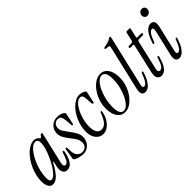

<svg xmlns="http://www.w3.org/2000/svg" viewBox="48 -1489 2244 2244"><g transform="rotate(-45 1170.5 -366.5)"><path d="M89 9Q53 9 33 -22Q13 -53 13 -113Q13 -170 29 -227.5Q45 -285 73 -337Q101 -389 136.5 -429Q172 -469 211.5 -492.5Q251 -516 290 -516Q309 -516 326 -508.5Q343 -501 354 -485Q360 -476 366 -476Q372 -476 378 -485Q389 -501 396 -505.5Q403 -510 409 -510Q422 -510 419 -496L330 -113Q315 -48 350 -48Q373 -48 391.5 -79Q410 -110 429 -175Q432 -186 442 -186Q449 -186 451 -180Q453 -174 451 -166Q432 -72 400 -31.5Q368 9 323 9Q284 9 267.5 -24Q251 -57 264 -114L277 -169Q279 -176 274.5 -177Q270 -178 267 -172Q212 -71 169.5 -31Q127 9 89 9ZM114 -42Q138 -42 167 -71Q196 -100 224.5 -146Q253 -192 277 -245Q301 -298 315.5 -347Q330 -396 330 -430Q330 -491 287 -491Q261 -491 232 -467.5Q203 -444 176.5 -404Q150 -364 128.5 -313.5Q107 -263 94 -208.5Q81 -154 81 -102Q81 -67 89.5 -54.5Q98 -42 114 -42Z M590 9Q557 9 520.5 -1Q484 -11 465 -26Q458 -32 459 -44L481 -175Q483 -188 493 -188Q504 -188 504 -174L506 -126Q508 -69 533.5 -42.5Q559 -16 596 -16Q628 -16 651 -36.5Q674 -57 674 -97Q674 -120 667 -139.5Q660 -159 645 -181.5Q630 -204 604 -236Q570 -280 553.5 -311.5Q537 -343 537 -377Q537 -440 576.5 -478Q616 -516 677 -516Q704 -516 729.5 -508Q755 -500 772 -484Q781 -477 778 -466L750 -332Q747 -319 738 -319Q729 -319 727 -333L724 -381Q720 -441 708.5 -467Q697 -493 661 -493Q629 -493 609 -471Q589 -449 589 -418Q589 -385 607 -357.5Q625 -330 656 -288Q697 -234 711.5 -202Q726 -170 726 -137Q726 -95 707.5 -62Q689 -29 658 -10Q627 9 590 9Z M918 9Q863 9 827 -36.5Q791 -82 791 -153Q791 -220 812.5 -284.5Q834 -349 870.5 -401.5Q907 -454 951.5 -485Q996 -516 1041 -516Q1089 -516 1122 -490Q1127 -486 1128 -483.5Q1129 -481 1127 -473L1100 -342Q1097 -328 1087 -328Q1076 -328 1074 -343L1069 -414Q1066 -460 1055.5 -474Q1045 -488 1025 -488Q997 -488 968 -460.5Q939 -433 914.5 -386.5Q890 -340 875.5 -283.5Q861 -227 861 -169Q861 -43 943 -43Q982 -43 1013.5 -79Q1045 -115 1072 -191Q1075 -201 1086 -201Q1092 -201 1093 -196.5Q1094 -192 1091 -179Q1081 -124 1055 -82Q1029 -40 993.5 -15.5Q958 9 918 9Z M1281 9Q1219 9 1183 -42.5Q1147 -94 1147 -182Q1147 -247 1168 -307Q1189 -367 1223.5 -414Q1258 -461 1300.5 -488.5Q1343 -516 1386 -516Q1448 -516 1484 -465Q1520 -414 1520 -325Q1520 -260 1499 -200Q1478 -140 1443.5 -93Q1409 -46 1366.5 -18.5Q1324 9 1281 9ZM1279 -15Q1311 -15 1341.5 -46Q1372 -77 1397 -128Q1422 -179 1437 -241.5Q1452 -304 1452 -367Q1452 -492 1387 -492Q1356 -492 1325 -461.5Q1294 -431 1269.5 -380Q1245 -329 1230 -266.5Q1215 -204 1215 -141Q1215 -15 1279 -15Z M1615 10Q1582 10 1568 -14.5Q1554 -39 1567 -95L1694 -640Q1699 -658 1694.5 -665Q1690 -672 1676 -673L1646 -676Q1631 -677 1633 -689Q1635 -698 1647 -700Q1683 -706 1711 -714.5Q1739 -723 1756 -737Q1764 -743 1771 -743Q1783 -743 1780 -728L1632 -94Q1627 -72 1630.5 -59.5Q1634 -47 1649 -47Q1667 -47 1688.5 -73.5Q1710 -100 1737 -174Q1741 -187 1751 -187Q1766 -187 1759 -169Q1738 -101 1712.5 -61.5Q1687 -22 1662 -6Q1637 10 1615 10Z M1883 9Q1849 9 1830 -18Q1811 -45 1824 -105L1907 -467Q1910 -482 1895 -482H1857Q1843 -482 1843 -495Q1843 -502 1848 -506Q1853 -510 1860 -510H1896Q1919 -510 1923 -531L1947 -638Q1950 -649 1961 -649H2002Q2016 -649 2013 -636L1988 -525Q1985 -510 2000 -510H2057Q2074 -510 2074 -497Q2074 -482 2053 -482H1999Q1977 -482 1972 -461L1888 -95Q1883 -73 1889.5 -60.5Q1896 -48 1912 -48Q1935 -48 1954.5 -74Q1974 -100 1996 -173Q2000 -186 2009 -186Q2016 -186 2018 -180Q2020 -174 2015 -158Q1996 -90 1973.5 -54Q1951 -18 1928 -4.5Q1905 9 1883 9Z M2257 -605Q2238 -605 2225.5 -618.5Q2213 -632 2213 -651Q2213 -678 2229.5 -694Q2246 -710 2267 -710Q2287 -710 2300.5 -697.5Q2314 -685 2314 -665Q2314 -637 2297 -621Q2280 -605 2257 -605ZM2175 10Q2142 10 2128 -14.5Q2114 -39 2127 -95L2201 -412Q2206 -434 2202.5 -446.5Q2199 -459 2184 -459Q2166 -459 2144.5 -432.5Q2123 -406 2096 -332Q2092 -319 2082 -319Q2067 -319 2074 -337Q2096 -406 2120.5 -445Q2145 -484 2170 -500Q2195 -516 2216 -516Q2251 -516 2265 -491.5Q2279 -467 2266 -411L2192 -94Q2187 -72 2190.5 -59.5Q2194 -47 2209 -47Q2227 -47 2248.5 -73.5Q2270 -100 2297 -174Q2301 -187 2311 -187Q2326 -187 2319 -169Q2298 -101 2272.5 -61.5Q2247 -22 2222 -6Q2197 10 2175 10Z"/></g></svg>

Font: Instrument Serif
Style: Italic
Weight: 400
Italic angle: -13°
Designer: Rodrigo Fuenzalida
Foundry: fragTYPE
Version: Version 1.000; ttfautohint (v1.8.4.7-5d5b);gftools[0.9.27]